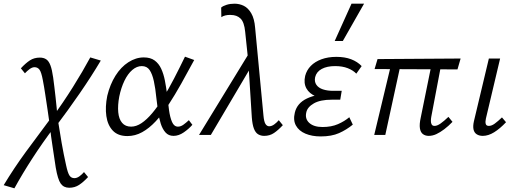

<svg xmlns="http://www.w3.org/2000/svg" viewBox="-75 -731 2810 1040"><path d="M300 286Q270 286 254 263.5Q238 241 227 177Q220 127 210.5 67.5Q201 8 195 -50Q189 -95 182.5 -137.5Q176 -180 170 -220.5Q164 -261 157 -297Q149 -340 139 -353.5Q129 -367 112 -367Q99 -367 85 -356.5Q71 -346 60 -334L38 -361Q64 -389 87 -404Q110 -419 141 -419Q161 -419 175 -410Q189 -401 198 -377.5Q207 -354 213 -311Q216 -287 219.5 -260Q223 -233 226 -204Q229 -175 232 -146.5Q235 -118 237 -91Q248 -19 259 43.5Q270 106 283 164Q292 206 301.5 220Q311 234 328 234Q342 234 356 223.5Q370 213 380 201L402 228Q377 255 353.5 270.5Q330 286 300 286ZM3 289 -55 272Q-1 182 65.5 91Q132 0 202 -93L218 -41Q156 41 101.5 125Q47 209 3 289ZM225 -43 209 -96Q267 -175 320 -259.5Q373 -344 414 -420L471 -403Q420 -317 356.5 -225Q293 -133 225 -43Z M615 6Q564 6 536 -23.5Q508 -53 501 -102.5Q494 -152 506 -212Q521 -274 550.5 -321Q580 -368 620.5 -394Q661 -420 704 -420Q740 -420 762.5 -403.5Q785 -387 798 -359Q811 -331 818 -295.5Q825 -260 830 -220Q835 -175 840.5 -135Q846 -95 857 -70Q868 -45 889 -45Q904 -45 918.5 -55.5Q933 -66 948 -80L967 -55Q948 -33 920.5 -14Q893 5 865 5Q838 5 821.5 -13.5Q805 -32 795.5 -62Q786 -92 781 -128Q776 -164 772 -200Q767 -252 758.5 -291Q750 -330 735.5 -351.5Q721 -373 693 -373Q666 -373 641.5 -352Q617 -331 599 -293.5Q581 -256 571 -208Q562 -160 565.5 -123Q569 -86 586.5 -65.5Q604 -45 635 -45Q663 -45 691.5 -64Q720 -83 749.5 -118Q779 -153 808.5 -200.5Q838 -248 867.5 -305Q897 -362 927 -424L977 -406Q941 -339 906.5 -277.5Q872 -216 838 -164Q804 -112 768.5 -74Q733 -36 695 -15Q657 6 615 6Z M1356 5Q1338 5 1323.5 -3.5Q1309 -12 1300.5 -34Q1292 -56 1289 -95L1270 -397L1253 -559Q1248 -611 1228 -630.5Q1208 -650 1175 -650Q1160 -651 1146 -647.5Q1132 -644 1124 -638L1123 -690Q1133 -699 1152.5 -705Q1172 -711 1195 -711Q1222 -711 1245.5 -699.5Q1269 -688 1286 -659Q1303 -630 1307 -580L1352 -106Q1355 -72 1363 -59.5Q1371 -47 1383 -47Q1397 -47 1411 -57.5Q1425 -68 1435 -80L1457 -53Q1432 -26 1409 -10.5Q1386 5 1356 5ZM1003 0 1279 -451 1291 -379 1067 0Z M1662 8Q1615 8 1579.5 -7Q1544 -22 1528 -51Q1512 -80 1522 -121Q1534 -172 1587.5 -197.5Q1641 -223 1722 -223L1719 -194Q1672 -194 1636 -209Q1600 -224 1584.5 -252.5Q1569 -281 1578 -320Q1586 -351 1608.5 -374Q1631 -397 1666.5 -410Q1702 -423 1747 -423Q1793 -423 1827 -410Q1861 -397 1884 -373L1855 -332Q1838 -350 1809 -361.5Q1780 -373 1740 -373Q1696 -373 1667.5 -357.5Q1639 -342 1632 -313Q1627 -289 1638.5 -272Q1650 -255 1674 -247Q1698 -239 1730 -239H1776L1768 -191H1722Q1660 -191 1625 -171Q1590 -151 1584 -122Q1576 -87 1600.5 -65Q1625 -43 1672 -43Q1720 -43 1755.5 -58.5Q1791 -74 1817 -96L1836 -56Q1802 -28 1761.5 -10Q1721 8 1662 8ZM1738 -509 1829 -711H1897L1782 -509Z M2247 5Q2229 5 2216 -4.5Q2203 -14 2199.5 -36Q2196 -58 2204 -94L2268 -409H2320L2261 -98Q2259 -87 2259 -75.5Q2259 -64 2263.5 -56.5Q2268 -49 2279 -49Q2293 -49 2311.5 -62Q2330 -75 2354 -98L2376 -71Q2354 -48 2331.5 -31Q2309 -14 2288.5 -4.5Q2268 5 2247 5ZM1952 0 2050 -409H2101L2012 0ZM2403 -355 1954 -357 1970 -411 2420 -414Z M2540 5Q2521 5 2507.5 -3.5Q2494 -12 2490 -29.5Q2486 -47 2492 -74L2573 -414H2634L2557 -89Q2553 -71 2556 -60Q2559 -49 2573 -49Q2588 -49 2605 -61.5Q2622 -74 2644 -95L2666 -69Q2633 -34 2601.5 -14.5Q2570 5 2540 5Z"/></svg>

Font: Ysabeau Infant
Style: Italic
Weight: 400
Italic angle: -12°
Designer: Christian Thalmann (Catharsis Fonts)
Version: Version 2.001;gftools[0.9.30]; featfreeze: ss01,ss02,lnum